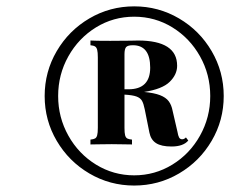

<svg xmlns="http://www.w3.org/2000/svg" viewBox="-20 -802 725 598"><path d="M676.8 -502.9Q676.8 -427.2 639.2 -363.3Q601.6 -299.3 537.6 -261.7Q473.6 -224.1 397.9 -224.1Q322.3 -224.1 258.3 -261.7Q194.3 -299.3 156.7 -363.3Q119.1 -427.2 119.1 -502.9Q119.1 -578.6 156.7 -642.8Q194.3 -707 258.3 -744.6Q322.3 -782.2 397.9 -782.2Q473.6 -782.2 537.6 -744.6Q601.6 -707 639.2 -642.8Q676.8 -578.6 676.8 -502.9ZM634.8 -502.9Q634.8 -569.8 603 -626.5Q571.3 -683.1 517.1 -716.6Q462.9 -750 397.9 -750Q333 -750 278.8 -716.6Q224.6 -683.1 192.9 -626.5Q161.1 -569.8 161.1 -502.9Q161.1 -436.5 192.9 -379.6Q224.6 -322.8 279.1 -289.3Q333.5 -255.9 397.9 -255.9Q462.4 -255.9 516.8 -289.3Q571.3 -322.8 603 -379.6Q634.8 -436.5 634.8 -502.9ZM514.2 -345.7Q482.4 -345.7 466.1 -356.2Q449.7 -366.7 445.3 -389.2L430.7 -461.9Q427.2 -479.5 422.1 -488.3Q417 -497.1 404.8 -501.5Q392.6 -505.9 367.7 -507.3V-403.8Q367.7 -388.2 369.6 -380.9Q371.6 -373.5 376.2 -370.8Q380.9 -368.2 391.1 -367.2V-352.1Q374 -352.1 364.3 -352.5L328.1 -353L285.6 -352.5Q275.9 -352.1 261.7 -352.1V-367.2Q271.5 -368.2 276.1 -370.8Q280.8 -373.5 282.7 -380.9Q284.7 -388.2 284.7 -403.8V-623Q284.7 -639.2 282.7 -646.7Q280.8 -654.3 276.1 -657.2Q271.5 -660.2 261.7 -661.1V-675.8Q275.9 -674.8 323.7 -674.8L386.2 -675.3Q396.5 -675.8 409.7 -675.8Q531.7 -675.8 531.7 -597.2Q531.7 -569.8 508.5 -547.1Q485.4 -524.4 428.7 -515.6Q460 -512.7 478.3 -505.6Q496.6 -498.5 505.4 -486.8Q514.2 -475.1 517.6 -457L532.7 -391.6Q534.7 -379.4 537.8 -373.8Q541 -368.2 547.4 -368.2Q553.7 -368.2 559.1 -374L566.4 -364.3Q550.8 -345.7 514.2 -345.7ZM367.7 -632.8V-523.9H379.9Q447.8 -523.9 447.8 -591.3Q447.8 -661.1 394 -661.1Q377.9 -661.1 372.8 -655.3Q367.7 -649.4 367.7 -632.8Z"/></svg>

Font: TypoPRO Playfair Display SC
Style: Bold Italic
Weight: 700
Italic angle: -14.9847°
Designer: Claus Eggers Sørensen
Foundry: Claus Eggers Sørensen
Version: Version 1.004;PS 001.004;hotconv 1.0.70;makeotf.lib2.5.58329